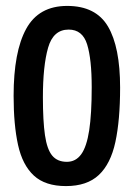

<svg xmlns="http://www.w3.org/2000/svg" viewBox="-20 -620 452 649"><path d="M203 9Q133 9 94.5 -26.5Q56 -62 41 -130Q26 -198 26 -296Q26 -445 68.5 -522.5Q111 -600 207 -600Q304 -600 345 -530.5Q386 -461 386 -324Q386 -214 370 -140Q354 -66 314 -28.5Q274 9 203 9ZM206 -73Q236 -73 254.5 -98.5Q273 -124 281.5 -179.5Q290 -235 290 -325Q290 -420 274.5 -470Q259 -520 212 -520Q160 -520 142.5 -458.5Q125 -397 125 -291Q125 -211 132 -163Q139 -115 156.5 -94Q174 -73 206 -73Z"/></svg>

Font: Yanone Kaffeesatz Medium
Style: Regular
Weight: 500
Designer: Yanone (Cyrillic: Daniel Pouzeot, Huerta Tipografica, and Cyreal)
Foundry: Yanone
Version: Version 2.003